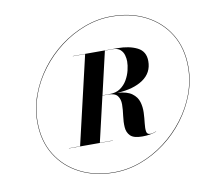

<svg xmlns="http://www.w3.org/2000/svg" viewBox="-83 -853 1042 957"><g transform="rotate(-10 437.5 -375.0)"><path d="M85 -305Q85 -375 109.8 -441.5Q134.5 -508 178 -565.8Q221.5 -623.5 279.2 -667Q337 -710.5 403.5 -735.2Q470 -760 540 -760Q636.5 -760 712.2 -721.5Q788 -683 831.5 -612.2Q875 -541.5 875 -445Q875 -375 850.2 -308.5Q825.5 -242 782 -184.2Q738.5 -126.5 680.8 -83Q623 -39.5 556.5 -14.8Q490 10 420 10Q323.5 10 247.8 -28.5Q172 -67 128.5 -137.8Q85 -208.5 85 -305ZM87 -305Q87 -209 130.2 -138.8Q173.5 -68.5 248.8 -30.2Q324 8 420 8Q489.5 8 555.5 -16.5Q621.5 -41 679 -84.5Q736.5 -128 780.2 -185.5Q824 -243 848.5 -309.2Q873 -375.5 873 -445Q873 -541 829.8 -611.2Q786.5 -681.5 711.2 -719.8Q636 -758 540 -758Q470.5 -758 404.5 -733.5Q338.5 -709 281 -665.5Q223.5 -622 179.8 -564.5Q136 -507 111.5 -440.8Q87 -374.5 87 -305ZM218 -149H274.5L379 -597H317V-598H543Q602 -598 642.5 -577.8Q683 -557.5 683 -508Q683 -449 634.5 -416Q586 -383 504.5 -379Q553 -375.5 577.2 -357.5Q601.5 -339.5 609.2 -313.5Q617 -287.5 615.8 -259Q614.5 -230.5 611.5 -205.5Q608.5 -180.5 611 -164.8Q613.5 -149 629.5 -149Q636.5 -149 644.2 -151Q652 -153 660 -156L660.5 -155Q629.5 -143 588.5 -143Q545.5 -143 528.5 -160Q511.5 -177 509.8 -203.8Q508 -230.5 512.2 -260.8Q516.5 -291 516.8 -317.8Q517 -344.5 504 -361.5Q491 -378.5 454 -378.5H428L374.5 -149H440.5V-148H218ZM518 -597H479L428.5 -379.5H465Q497 -379.5 518.8 -394.5Q540.5 -409.5 553.8 -432.5Q567 -455.5 573 -480.2Q579 -505 579 -525Q579 -539.5 574.5 -556.2Q570 -573 556.8 -585Q543.5 -597 518 -597Z"/></g></svg>

Font: Bodoni* 96
Style: Bold Italic
Weight: 700
Italic angle: -13°
Version: Version 2.2